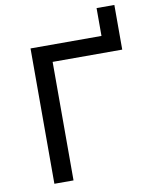

<svg xmlns="http://www.w3.org/2000/svg" viewBox="-92 -911 765 978"><g transform="rotate(-10 290.5 -422.0)"><path d="M109 0V-700H476V-844H568V-613H208V0Z"/></g></svg>

Font: Montserrat
Style: Regular
Weight: 500
Designer: Julieta Ulanovsky
Foundry: Julieta Ulanovsky
Version: Version 7.200;PS 007.200;hotconv 1.0.88;makeotf.lib2.5.64775